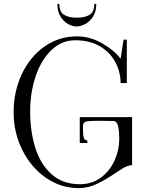

<svg xmlns="http://www.w3.org/2000/svg" viewBox="-20 -947 749 987"><path d="M50 -370Q50 -475 91.5 -564.5Q133 -654 207.5 -707Q282 -760 376 -760Q443 -760 505.5 -724Q568 -688 600 -645L615 -743H632V-520H600Q600 -575 574 -625.5Q548 -676 495.5 -708Q443 -740 366 -740Q297 -740 244 -689Q191 -638 163 -554Q135 -470 135 -374Q135 -273 161 -188.5Q187 -104 244.5 -52Q302 0 390 0Q454 0 500 -35Q546 -70 569.5 -123.5Q593 -177 593 -232Q593 -277 586.5 -301Q580 -325 562 -325L489 -326Q428 -326 417 -320Q406 -314 406.5 -296Q407 -278 407 -271Q407 -249 411 -237.5Q415 -226 429 -225V-212H390V-345H659V-98Q641 -98 615 -84Q598 -74 579 -61Q526 -25 480 -2.5Q434 20 385 20Q292 20 215.5 -33.5Q139 -87 94.5 -176.5Q50 -266 50 -370ZM275 -927H285Q285 -886 309 -871Q333 -856 375 -856Q416 -856 440.5 -871Q465 -886 465 -927H475Q475 -887 458 -861Q441 -835 417.5 -823Q394 -811 373 -811Q353 -811 330 -823.5Q307 -836 291 -862Q275 -888 275 -927Z"/></svg>

Font: Viaoda Libre
Style: Regular
Weight: 400
Designer: Gydient
Version: Version 2.000